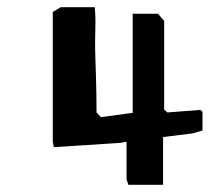

<svg xmlns="http://www.w3.org/2000/svg" viewBox="-20 -481 620 531"><path d="M540 -172 534 -177 443 -170 434 -178V-423L417 -443H347V-169L259 -157L247 -170Q247 -198 246.5 -221Q246 -244 245.5 -266.5Q245 -289 244 -313Q243 -337 243 -367Q243 -381 243.5 -394Q244 -407 244 -419Q244 -431 243.5 -441.5Q243 -452 242 -461H148L126 -448V-89L129 -74L313 -86L330 -89V15L335 30H431V-102L512 -112L540 -120Z"/></svg>

Font: Dokdo
Style: Regular
Weight: 400
Version: Version 2.00